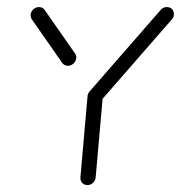

<svg xmlns="http://www.w3.org/2000/svg" viewBox="-20 -539 526 559"><path d="M258.5 -275.9Q264.4 -275.9 269.4 -273Q274.4 -270 276.9 -264.8Q279.3 -259.6 278.9 -253.7L258.5 -22.2Q258.1 -16.3 254.6 -11.1Q251.1 -5.9 245.7 -3Q240.4 0 234.4 0Q228.5 0 223.5 -3Q218.5 -5.9 216.1 -11.1Q213.7 -16.3 214.1 -22.2L234.4 -253.7Q234.8 -259.6 238.3 -264.8Q241.9 -270 247.2 -273Q252.6 -275.9 258.5 -275.9ZM201.9 -369.6Q201.5 -363.7 198 -358.5Q194.4 -353.3 189.1 -350.4Q183.7 -347.4 177.8 -347.4Q172.6 -347.4 168.3 -349.6Q164.1 -351.9 161.1 -355.9L73 -482.2Q68.9 -488.1 69.3 -496.3Q69.6 -502.2 73.1 -507.4Q76.7 -512.6 82 -515.6Q87.4 -518.5 93.3 -518.5Q98.5 -518.5 103 -516.3Q107.4 -514.1 110 -510L198.5 -383.3Q203 -377 201.9 -369.6ZM465.9 -518.5Q471.9 -518.5 476.9 -515.6Q481.9 -512.6 484.3 -507.6Q486.7 -502.6 486.3 -496.3Q485.9 -488.5 480.4 -482.6L273.3 -245.2Q270 -241.1 265.2 -238.9Q260.4 -236.7 255.2 -236.7Q249.3 -236.7 244.3 -239.6Q239.3 -242.6 236.9 -247.8Q234.4 -253 234.8 -258.9Q235.2 -265.9 240.7 -272.6L448.1 -510.4Q451.5 -514.4 456.1 -516.5Q460.7 -518.5 465.9 -518.5Z"/></svg>

Font: 26F Galaxy Sans Oblique
Style: Regular
Weight: 400
Italic angle: -5°
Designer: C₂₉H₂₅N₃O₅
Version: Version 1.200;FEAKit 1.0